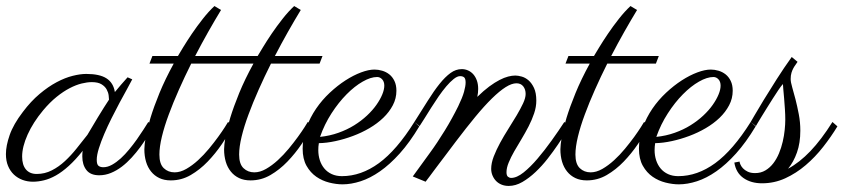

<svg xmlns="http://www.w3.org/2000/svg" viewBox="-54 -590 2820 642"><path d="M388.2 -324.7Q381.8 -312 370.4 -291.5Q358.9 -271 345.7 -246.3Q332.5 -221.7 319.1 -194.8Q305.7 -168 294.7 -142.3Q283.7 -116.7 276.6 -94Q269.5 -71.3 269.5 -55.7Q269.5 -40 275.6 -35.4Q281.7 -30.8 291.5 -30.8Q305.7 -30.8 320.6 -39.1Q335.4 -47.4 349.9 -60.5Q364.3 -73.7 377.9 -90.3Q391.6 -106.9 403.6 -123.8Q415.5 -140.6 425.3 -156Q435.1 -171.4 441.9 -182.1L459.5 -168.5Q451.2 -152.8 439.9 -134.8Q428.7 -116.7 415.3 -98.4Q401.9 -80.1 386.2 -63Q370.6 -45.9 353.3 -32.7Q335.9 -19.5 316.9 -11.7Q297.9 -3.9 277.8 -3.9Q248.5 -3.9 234.9 -21.5Q221.2 -39.1 221.2 -66.9Q221.2 -68.8 221.4 -75.4Q221.7 -82 222.7 -85.9Q198.2 -55.2 176 -35.2Q153.8 -15.1 133.1 -3.4Q112.3 8.3 93 12.9Q73.7 17.6 56.2 17.6Q37.6 17.6 21.2 11.5Q4.9 5.4 -7.6 -6.3Q-20 -18.1 -27.1 -35.2Q-34.2 -52.2 -34.2 -74.7Q-34.2 -102.5 -21.7 -138.4Q-9.3 -174.3 22.5 -215.8Q49.3 -251.5 78.4 -275.9Q107.4 -300.3 135.5 -315.2Q163.6 -330.1 189 -336.4Q214.4 -342.8 234.4 -342.8Q279.3 -342.8 302.2 -327.9Q325.2 -313 330.1 -282.2Q339.8 -294.4 350.6 -306.6Q361.3 -318.8 372.6 -331.5ZM238.3 -139.2Q244.6 -149.4 253.9 -165.3Q263.2 -181.2 273.4 -198Q283.7 -214.8 293.5 -230.5Q303.2 -246.1 310.5 -256.8Q310.5 -261.2 309.3 -271Q308.1 -280.8 302.7 -290.8Q297.4 -300.8 285.6 -308.1Q273.9 -315.4 252.9 -315.4Q237.8 -315.4 219 -310.8Q200.2 -306.2 179 -295.2Q157.7 -284.2 135.3 -266.1Q112.8 -248 90.3 -221.2Q56.6 -180.7 38.3 -139.9Q20 -99.1 20 -66.4Q20 -38.6 32.7 -23.4Q45.4 -8.3 68.8 -8.3Q95.7 -8.3 119.1 -20.3Q142.6 -32.2 163.1 -51.3Q183.6 -70.3 202.1 -93.5Q220.7 -116.7 238.3 -139.2Z M541 -402.8Q545.9 -411.1 558.3 -431.6Q570.8 -452.1 587.6 -477.1Q604.5 -502 624.3 -527.1Q644 -552.2 663.1 -569.8L685.1 -556.6Q664.1 -522 642.1 -483.2Q620.1 -444.3 598.6 -402.8H757.8L748 -377.4H585.4Q563.5 -333.5 544.2 -290Q524.9 -246.6 510.3 -207Q495.6 -167.5 487.3 -133.1Q479 -98.6 479 -73.2Q479 -41.5 493.7 -27.6Q508.3 -13.7 529.8 -13.7Q548.8 -13.7 568.8 -25.1Q588.9 -36.6 608.2 -54.2Q627.4 -71.8 644.8 -92.8Q662.1 -113.8 675.5 -132.3Q689 -150.9 697.8 -164.8Q706.5 -178.7 708.5 -182.1L726.6 -168.5Q709.5 -140.1 688 -108.4Q666.5 -76.7 640.4 -49.6Q614.3 -22.5 583.5 -4.6Q552.7 13.2 517.1 13.2Q495.1 13.2 478.8 5.4Q462.4 -2.4 451.2 -16.4Q439.9 -30.3 434.3 -49.3Q428.7 -68.4 428.7 -90.8Q428.7 -105.5 433.3 -132.3Q438 -159.2 449.2 -196Q460.4 -232.9 479.2 -278.8Q498 -324.7 526.9 -377.4H445.8L455.6 -402.8Z M807.6 -402.8Q812.5 -411.1 825 -431.6Q837.4 -452.1 854.2 -477.1Q871.1 -502 890.9 -527.1Q910.6 -552.2 929.7 -569.8L951.7 -556.6Q930.7 -522 908.7 -483.2Q886.7 -444.3 865.2 -402.8H1024.4L1014.6 -377.4H852.1Q830.1 -333.5 810.8 -290Q791.5 -246.6 776.9 -207Q762.2 -167.5 753.9 -133.1Q745.6 -98.6 745.6 -73.2Q745.6 -41.5 760.3 -27.6Q774.9 -13.7 796.4 -13.7Q815.4 -13.7 835.4 -25.1Q855.5 -36.6 874.8 -54.2Q894 -71.8 911.4 -92.8Q928.7 -113.8 942.1 -132.3Q955.6 -150.9 964.4 -164.8Q973.1 -178.7 975.1 -182.1L993.2 -168.5Q976.1 -140.1 954.6 -108.4Q933.1 -76.7 907 -49.6Q880.9 -22.5 850.1 -4.6Q819.3 13.2 783.7 13.2Q761.7 13.2 745.4 5.4Q729 -2.4 717.8 -16.4Q706.5 -30.3 700.9 -49.3Q695.3 -68.4 695.3 -90.8Q695.3 -105.5 700 -132.3Q704.6 -159.2 715.8 -196Q727.1 -232.9 745.8 -278.8Q764.6 -324.7 793.5 -377.4H712.4L722.2 -402.8Z M1012.2 -111.3Q1011.2 -105.5 1010.7 -99.6Q1010.3 -93.8 1010.3 -87.9Q1010.3 -70.3 1015.4 -54.4Q1020.5 -38.6 1030.5 -26.6Q1040.5 -14.6 1055.4 -7.8Q1070.3 -1 1089.4 -1Q1153.3 -1 1212.9 -44.4Q1272.5 -87.9 1331.5 -182.1L1348.1 -167.5Q1315.9 -113.8 1282.7 -76.9Q1249.5 -40 1216.6 -17.1Q1183.6 5.9 1151.9 16.1Q1120.1 26.4 1091.3 26.4Q1070.3 26.4 1046.9 20.5Q1023.4 14.6 1003.7 1Q983.9 -12.7 970.9 -35.6Q958 -58.6 958 -92.8Q958 -129.4 970.5 -163.3Q982.9 -197.3 1002.9 -226.6Q1022.9 -255.9 1048.8 -280Q1074.7 -304.2 1101.3 -321.3Q1127.9 -338.4 1153.3 -347.9Q1178.7 -357.4 1198.2 -357.4Q1210.9 -357.4 1224.1 -353.5Q1237.3 -349.6 1247.8 -341.3Q1258.3 -333 1264.9 -319.3Q1271.5 -305.7 1271.5 -286.6Q1271.5 -260.7 1259.5 -238Q1247.6 -215.3 1227.5 -196Q1207.5 -176.8 1181.2 -161.4Q1154.8 -146 1126 -135.3Q1097.2 -124.5 1067.9 -118.2Q1038.6 -111.8 1012.2 -111.3ZM1016.1 -132.3Q1048.8 -135.7 1077.6 -146Q1106.4 -156.2 1130.4 -171.1Q1154.3 -186 1173.1 -203.6Q1191.9 -221.2 1204.6 -239.3Q1217.3 -257.3 1224.1 -273.9Q1231 -290.5 1231 -303.7Q1231 -316.9 1223.9 -324.7Q1216.8 -332.5 1207 -332.5Q1185.5 -332.5 1158.7 -317.1Q1131.8 -301.8 1105 -274.7Q1078.1 -247.6 1054.4 -210.9Q1030.8 -174.3 1016.1 -132.3Z M1739.3 -253.4Q1739.3 -232.4 1731.9 -210.7Q1724.6 -189 1713.4 -167.2Q1702.1 -145.5 1689.5 -124.5Q1676.8 -103.5 1665.5 -84Q1654.3 -64.5 1647 -46.6Q1639.6 -28.8 1639.6 -14.2Q1639.6 -2.9 1644.5 1Q1649.4 4.9 1655.3 4.9Q1673.8 4.9 1696.8 -13.4Q1719.7 -31.7 1743.4 -59.6Q1767.1 -87.4 1790.5 -120.1Q1814 -152.8 1833 -182.1L1850.6 -168.5Q1846.7 -162.6 1836.4 -145.3Q1826.2 -127.9 1811 -105.7Q1795.9 -83.5 1777.1 -59.3Q1758.3 -35.2 1736.8 -14.9Q1715.3 5.4 1692.6 18.6Q1669.9 31.7 1647 31.7Q1633.8 31.7 1623 27.3Q1612.3 22.9 1604.7 15.1Q1597.2 7.3 1592.8 -3.2Q1588.4 -13.7 1588.4 -25.4Q1588.4 -44.4 1596.9 -66.7Q1605.5 -88.9 1618.2 -112.3Q1630.9 -135.7 1646 -159.4Q1661.1 -183.1 1673.8 -204.6Q1686.5 -226.1 1695.1 -244.4Q1703.6 -262.7 1703.6 -275.9Q1703.6 -291 1695.6 -301.3Q1687.5 -311.5 1672.9 -311.5Q1657.2 -311.5 1636.7 -298.6Q1616.2 -285.6 1590.8 -260.7Q1565.4 -235.8 1535.4 -199.5Q1505.4 -163.1 1470.2 -116.7Q1450.2 -89.8 1431.2 -64.9Q1422.9 -54.2 1414.6 -43Q1406.2 -31.7 1397.9 -20.8Q1389.6 -9.8 1382.3 0.2Q1375 10.3 1369.1 17.6L1326.2 0L1383.3 -78.6Q1395.5 -95.2 1408.2 -114.3Q1420.9 -133.3 1433.3 -153.6Q1445.8 -173.8 1457 -194.3Q1468.3 -214.8 1478 -234.4Q1492.2 -263.7 1497.6 -283Q1502.9 -302.2 1502.9 -314Q1502.9 -327.1 1498 -331.3Q1493.2 -335.4 1484.4 -335.4Q1475.1 -335.4 1463.1 -325.9Q1451.2 -316.4 1438.5 -301.5Q1425.8 -286.6 1412.8 -267.8Q1399.9 -249 1388.2 -230.5Q1376.5 -211.9 1366.2 -195.3Q1356 -178.7 1349.1 -168.5L1331.5 -182.1Q1356.4 -221.2 1376.7 -253.7Q1397 -286.1 1415.8 -309.6Q1434.6 -333 1452.4 -345.9Q1470.2 -358.9 1490.2 -358.9Q1501 -358.9 1511 -354.5Q1521 -350.1 1528.6 -341.6Q1536.1 -333 1540.5 -320.8Q1544.9 -308.6 1544.9 -292.5Q1544.9 -279.8 1542 -266.1Q1563.5 -287.1 1582 -300.8Q1600.6 -314.5 1616.2 -322.5Q1631.8 -330.6 1645 -334Q1658.2 -337.4 1668.9 -337.4Q1678.2 -337.4 1690.4 -334Q1702.6 -330.6 1713.4 -321.3Q1724.1 -312 1731.7 -295.7Q1739.3 -279.3 1739.3 -253.4Z M1932.1 -402.8Q1937 -411.1 1949.5 -431.6Q1961.9 -452.1 1978.8 -477.1Q1995.6 -502 2015.4 -527.1Q2035.2 -552.2 2054.2 -569.8L2076.2 -556.6Q2055.2 -522 2033.2 -483.2Q2011.2 -444.3 1989.7 -402.8H2148.9L2139.2 -377.4H1976.6Q1954.6 -333.5 1935.3 -290Q1916 -246.6 1901.4 -207Q1886.7 -167.5 1878.4 -133.1Q1870.1 -98.6 1870.1 -73.2Q1870.1 -41.5 1884.8 -27.6Q1899.4 -13.7 1920.9 -13.7Q1939.9 -13.7 1960 -25.1Q1980 -36.6 1999.3 -54.2Q2018.6 -71.8 2035.9 -92.8Q2053.2 -113.8 2066.7 -132.3Q2080.1 -150.9 2088.9 -164.8Q2097.7 -178.7 2099.6 -182.1L2117.7 -168.5Q2100.6 -140.1 2079.1 -108.4Q2057.6 -76.7 2031.5 -49.6Q2005.4 -22.5 1974.6 -4.6Q1943.8 13.2 1908.2 13.2Q1886.2 13.2 1869.9 5.4Q1853.5 -2.4 1842.3 -16.4Q1831.1 -30.3 1825.4 -49.3Q1819.8 -68.4 1819.8 -90.8Q1819.8 -105.5 1824.5 -132.3Q1829.1 -159.2 1840.3 -196Q1851.6 -232.9 1870.4 -278.8Q1889.2 -324.7 1918 -377.4H1836.9L1846.7 -402.8Z M2136.7 -111.3Q2135.7 -105.5 2135.3 -99.6Q2134.8 -93.8 2134.8 -87.9Q2134.8 -70.3 2139.9 -54.4Q2145 -38.6 2155 -26.6Q2165 -14.6 2179.9 -7.8Q2194.8 -1 2213.9 -1Q2277.8 -1 2337.4 -44.4Q2397 -87.9 2456.1 -182.1L2472.7 -167.5Q2440.4 -113.8 2407.2 -76.9Q2374 -40 2341.1 -17.1Q2308.1 5.9 2276.4 16.1Q2244.6 26.4 2215.8 26.4Q2194.8 26.4 2171.4 20.5Q2147.9 14.6 2128.2 1Q2108.4 -12.7 2095.5 -35.6Q2082.5 -58.6 2082.5 -92.8Q2082.5 -129.4 2095 -163.3Q2107.4 -197.3 2127.4 -226.6Q2147.5 -255.9 2173.3 -280Q2199.2 -304.2 2225.8 -321.3Q2252.4 -338.4 2277.8 -347.9Q2303.2 -357.4 2322.8 -357.4Q2335.4 -357.4 2348.6 -353.5Q2361.8 -349.6 2372.3 -341.3Q2382.8 -333 2389.4 -319.3Q2396 -305.7 2396 -286.6Q2396 -260.7 2384 -238Q2372.1 -215.3 2352.1 -196Q2332 -176.8 2305.7 -161.4Q2279.3 -146 2250.5 -135.3Q2221.7 -124.5 2192.4 -118.2Q2163.1 -111.8 2136.7 -111.3ZM2140.6 -132.3Q2173.3 -135.7 2202.1 -146Q2231 -156.2 2254.9 -171.1Q2278.8 -186 2297.6 -203.6Q2316.4 -221.2 2329.1 -239.3Q2341.8 -257.3 2348.6 -273.9Q2355.5 -290.5 2355.5 -303.7Q2355.5 -316.9 2348.4 -324.7Q2341.3 -332.5 2331.5 -332.5Q2310.1 -332.5 2283.2 -317.1Q2256.3 -301.8 2229.5 -274.7Q2202.6 -247.6 2179 -210.9Q2155.3 -174.3 2140.6 -132.3Z M2612.8 -383.3Q2610.4 -378.9 2606.4 -373.8Q2602.5 -368.7 2598.9 -362.1Q2595.2 -355.5 2592.5 -346.7Q2589.8 -337.9 2589.8 -325.7Q2589.8 -315.4 2595 -297.9Q2600.1 -280.3 2606 -257.6Q2611.8 -234.9 2616.9 -208.3Q2622.1 -181.6 2622.1 -153.3Q2622.1 -111.8 2610.8 -80.1Q2599.6 -48.3 2581.1 -25.9Q2619.1 -46.4 2655.8 -84.7Q2692.4 -123 2729.5 -182.1L2746.1 -167.5Q2725.1 -132.8 2698.5 -98.9Q2671.9 -64.9 2640.1 -37.8Q2608.4 -10.7 2571.8 6.1Q2535.2 22.9 2494.1 22.9Q2457.5 22.9 2432.4 5.6Q2407.2 -11.7 2401.4 -46.4L2418.9 -49.8Q2418.9 -46.9 2421.6 -40.3Q2424.3 -33.7 2430.2 -27.3Q2436 -21 2446 -16.1Q2456.1 -11.2 2470.7 -11.2Q2490.2 -11.2 2505.4 -20.3Q2520.5 -29.3 2531.7 -43.9Q2543 -58.6 2550.8 -77.4Q2558.6 -96.2 2563.2 -116.2Q2567.9 -136.2 2569.8 -155.3Q2571.8 -174.3 2571.8 -189.9Q2571.8 -205.6 2570.6 -224.6Q2569.3 -243.7 2567.9 -261Q2566.4 -278.3 2565.2 -291.3Q2564 -304.2 2564 -308.1V-309.1Q2557.6 -302.2 2548.8 -289.1Q2540 -275.9 2530 -260.3Q2520 -244.6 2510 -228.5Q2500 -212.4 2491.9 -199.2Q2483.9 -186 2478.8 -177.5Q2473.6 -168.9 2473.6 -168.5L2456.1 -182.1Q2456.5 -182.6 2468.3 -203.1Q2480 -223.6 2499.3 -255.1Q2518.6 -286.6 2543 -325Q2567.4 -363.3 2593.3 -399.4L2612.8 -383.3Z"/></svg>

Font: Parisienne
Style: Regular
Weight: 400
Designer: Astigmatic (AOETI)
Foundry: Astigmatic (AOETI)
Version: Version 1.000